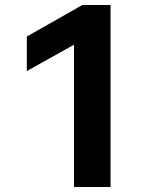

<svg xmlns="http://www.w3.org/2000/svg" viewBox="-20 -753 641 773"><path d="M278 -573V0H425V-733H312L88 -606V-467Z"/></svg>

Font: Matrixport Bold
Style: Regular
Weight: 600
Designer: Ninad Kale (Devanagari), Jonny Pinhorn (Latin)
Foundry: Indian Type Foundry
Version: Version 2.000;PS 1.0;hotconv 1.0.79;makeotf.lib2.5.61930; tt